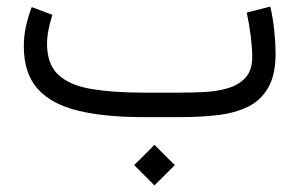

<svg xmlns="http://www.w3.org/2000/svg" viewBox="-20 -355 907 582"><path d="M448.2 84 509.8 145.5 448.2 207 386.7 145.5ZM527.3 0H414.1Q298.3 0 217.5 -19.3Q136.7 -38.6 94.5 -85.4Q52.2 -132.3 52.2 -214.8Q52.2 -246.1 58.8 -275.6Q65.4 -305.2 76.2 -333.5L138.7 -310.1Q132.3 -289.1 127.4 -266.4Q122.6 -243.7 122.6 -222.7Q122.6 -159.7 157.2 -127.9Q191.9 -96.2 257.3 -85.2Q322.8 -74.2 414.1 -74.2H527.8Q563 -74.2 600.8 -76.2Q638.7 -78.1 671.4 -87.9Q704.1 -97.7 724.4 -119.9Q744.6 -142.1 744.6 -182.6Q744.6 -208.5 740.2 -244.4Q735.8 -280.3 728 -316.9L799.3 -335Q807.6 -299.8 811.5 -260.7Q815.4 -221.7 815.4 -193.4Q815.4 -128.4 793.2 -89.6Q771 -50.8 731.7 -31.5Q692.4 -12.2 639.9 -6.1Q587.4 0 527.3 0Z"/></svg>

Font: Vazirmatn FD Light
Style: Regular
Weight: 300
Designer: Saber Rastikerdar
Foundry: Saber Rastikerdar
Version: Version 33.003